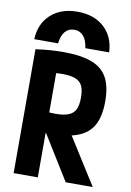

<svg xmlns="http://www.w3.org/2000/svg" viewBox="-104 -1047 759 1111"><g transform="rotate(10 275.0 -492.0)"><path d="M260 -984Q357 -984 416.5 -930Q476 -876 480 -784H340Q334 -830 313.5 -854Q293 -878 260 -878Q226 -878 205.5 -854Q185 -830 180 -784H40Q44 -876 103.5 -930Q163 -984 260 -984ZM57 -728Q109 -735 147.5 -737.5Q186 -740 219 -740Q323 -740 386.5 -716Q450 -692 478.5 -639.5Q507 -587 507 -500Q507 -414 478.5 -361Q450 -308 386.5 -284Q323 -260 220 -260Q193 -260 167 -261.5Q141 -263 122 -264L178 -384Q192 -382 207 -381Q222 -380 235 -380Q284 -380 312.5 -391.5Q341 -403 353 -428.5Q365 -454 365 -497Q365 -541 353 -566.5Q341 -592 312 -603Q283 -614 235 -614Q222 -614 207.5 -613Q193 -612 178 -610L199 -647V0H57ZM363 0 165 -320H320L522 0Z"/></g></svg>

Font: M PLUS Code Latin SemiExpanded
Style: Bold
Weight: 700
Width: 6
Designer: Coji Morishita
Foundry: UNDERFOREST DESIGN
Version: Version 1.002; ttfautohint (v1.8.3)